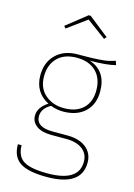

<svg xmlns="http://www.w3.org/2000/svg" viewBox="-140 -833 769 1102"><g transform="rotate(15 244.0 -282.5)"><path d="M244 -509Q169 -509 128.5 -467.5Q88 -426 88 -358Q88 -288 133 -249Q178 -210 245 -210Q317 -210 358 -248.5Q399 -287 399 -356Q399 -428 357.5 -468.5Q316 -509 244 -509ZM463 -550 471 -526Q417 -512 318 -512Q422 -478 422 -356Q422 -279 374.5 -234.5Q327 -190 245 -190Q208 -190 171 -204Q119 -175 119 -129Q119 -64 218 -64H305Q377 -64 417.5 -31Q458 2 458 57Q458 197 251 197Q142 197 93 165Q44 133 44 58H66Q67 124 109 150Q151 176 251 176Q436 176 436 58Q436 11 401 -16Q366 -43 304 -43H216Q158 -43 127 -66Q96 -89 96 -126Q96 -176 153 -212Q66 -257 66 -358Q66 -435 114 -482Q162 -529 243 -529H265Q327 -529 367 -532Q407 -535 422.5 -538.5Q438 -542 463 -550ZM125 -667 245 -762H257L377 -667L365 -654L251 -738L136 -654Z"/></g></svg>

Font: FiraSans
Style: Regular
Weight: 150
Designer: Carrois Corporate & Edenspiekermann AG
Foundry: Carrois Corporate GbR & Edenspiekermann AG
Version: Version 3.106;PS 003.106;hotconv 1.0.70;makeotf.lib2.5.58329